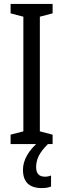

<svg xmlns="http://www.w3.org/2000/svg" viewBox="-20 -734 323 978"><path d="M248 0H34V-48L99 -65V-649L34 -666V-714H248V-666L183 -649V-65L248 -48ZM164 117Q164 166 209 166Q220 166 227.5 164Q235 162 240 160V216Q222 224 193 224Q97 224 97 131Q97 93 118.5 56Q140 19 178 -12L224 0Q190 34 177 61Q164 88 164 117Z"/></svg>

Font: Noto Sans Ethiopic ExtraCondensed
Style: Regular
Weight: 400
Width: 2
Designer: Monotype Design Team
Foundry: Monotype Imaging Inc.
Version: Version 2.102; ttfautohint (v1.8.4.7-5d5b)